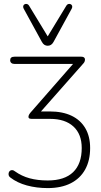

<svg xmlns="http://www.w3.org/2000/svg" viewBox="-20 -774 516 982"><path d="M224 188Q167 188 117.5 174.5Q68 161 33 134Q26 129 24.5 122.5Q23 116 24.5 110Q26 104 30.5 100Q35 96 42 96Q49 96 56 102Q91 127 132 138Q173 149 224 149Q310 149 354 106.5Q398 64 398 -17Q398 -88 355.5 -127Q313 -166 236 -166H141Q131 -166 127.5 -170.5Q124 -175 126.5 -182.5Q129 -190 135 -197L365 -460V-447H54Q44 -447 38 -452Q32 -457 32 -466Q32 -484 54 -484H396Q405 -484 409.5 -480.5Q414 -477 414.5 -471.5Q415 -466 413 -460Q411 -454 406 -449L171 -183V-204H234Q300 -204 346 -182Q392 -160 416.5 -118Q441 -76 441 -17Q441 47 415.5 93Q390 139 341.5 163.5Q293 188 224 188ZM224 -540Q215 -540 207.5 -544.5Q200 -549 194 -560L101 -730Q97 -738 99 -744Q101 -750 106.5 -752.5Q112 -755 118 -753.5Q124 -752 128 -746L224 -588L320 -746Q324 -752 330 -753.5Q336 -755 341.5 -752.5Q347 -750 349 -744Q351 -738 347 -730L254 -560Q248 -549 240.5 -544.5Q233 -540 224 -540Z"/></svg>

Font: Nunito ExtraLight ExtraLight
Style: Regular
Weight: 250
Version: Version 3.602